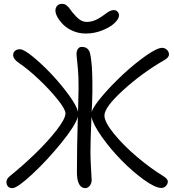

<svg xmlns="http://www.w3.org/2000/svg" viewBox="-20 -971 900 991"><path d="M422.9 -797.9Q387.7 -797.9 356.9 -811Q326.2 -824.2 307.1 -843.3Q288.1 -862.3 277.1 -881.8Q266.1 -901.4 266.1 -916Q266.1 -931.2 275.1 -941.2Q284.2 -951.2 299.8 -951.2Q307.1 -951.2 313.2 -949.2Q319.3 -947.3 325.4 -941.7Q331.5 -936 334.5 -932.9Q337.4 -929.7 344.2 -920.2Q351.1 -910.6 353 -908.2Q372.1 -884.3 389.4 -871.1Q406.7 -857.9 428.2 -857.9Q466.8 -857.9 508.8 -888.2Q511.2 -890.1 518.8 -895.5Q526.4 -900.9 529.3 -903.1Q532.2 -905.3 538.3 -909.2Q544.4 -913.1 548.3 -914.6Q552.2 -916 557.4 -917.5Q562.5 -918.9 566.9 -918.9Q579.6 -918.9 586.9 -910.6Q594.2 -902.3 594.2 -891.1Q594.2 -874.5 572.3 -853Q550.3 -831.5 509 -814.7Q467.8 -797.9 422.9 -797.9ZM43.9 0Q28.3 0 20.8 -9Q13.2 -18.1 13.2 -32.2Q13.2 -47.9 32.2 -63Q99.6 -117.7 163.1 -179.2Q226.6 -240.7 272.2 -299.3Q317.9 -357.9 317.9 -386.2Q317.9 -406.7 277.6 -457.3Q237.3 -507.8 180.2 -561.8Q123 -615.7 76.2 -647Q47.9 -666.5 47.9 -687Q47.9 -699.7 57.1 -708.3Q66.4 -716.8 83 -716.8Q103 -716.8 150.1 -678.2Q197.3 -639.6 245.8 -588.1Q294.4 -536.6 335 -481Q375.5 -425.3 382.8 -394Q382.8 -420.9 383.8 -432.1Q386.7 -528.8 384.8 -571.5Q382.8 -614.3 378.9 -648.4Q375 -682.6 375 -692.9Q375 -708 382.1 -718.5Q389.2 -729 401.9 -729Q421.9 -729 432.6 -718.3Q443.4 -707.5 445.8 -690.9Q445.8 -690.4 447.3 -682.6Q448.7 -674.8 449.5 -669.4Q450.2 -664.1 451.7 -651.1Q453.1 -638.2 454.1 -625.7Q455.1 -613.3 455.8 -592.5Q456.5 -571.8 456.8 -549.3Q457 -526.9 456.8 -495.8Q456.5 -464.8 455.1 -430.2Q454.6 -424.3 454.1 -412.1Q453.6 -399.9 453.1 -394Q463.4 -424.3 512.2 -480.7Q561 -537.1 618.9 -590.6Q676.8 -644 733.9 -684.1Q791 -724.1 816.9 -724.1Q830.6 -724.1 841.3 -714.1Q852.1 -704.1 852.1 -689.9Q852.1 -673.8 827.1 -660.2Q712.4 -593.8 615.7 -505.6Q519 -417.5 519 -375Q519 -341.3 567.4 -281.7Q615.7 -222.2 684.8 -163.3Q753.9 -104.5 819.8 -64Q846.2 -48.3 846.2 -34.2Q846.2 -21.5 836.4 -11.2Q826.7 -1 813 -1Q781.2 -1 722.4 -43.5Q663.6 -85.9 606.9 -143.8Q550.3 -201.7 505.1 -265.4Q460 -329.1 452.1 -368.2Q446.8 -243.7 446.8 -188Q446.8 -151.9 450 -99.4Q453.1 -46.9 453.1 -42Q453.1 -24.9 443.4 -12.5Q433.6 0 419.9 0Q399.9 0 388.4 -20.5Q377 -41 377 -81.1Q377 -213.4 381.8 -368.2Q369.1 -322.8 295.9 -232.7Q222.7 -142.6 145.8 -71.3Q68.8 0 43.9 0Z"/></svg>

Font: Shantell Sans Bouncy
Style: Regular
Weight: 300
Designer: Stephen Nixon, Anya Danilova, Shantell Martin
Foundry: Arrow Type
Version: Version 1.006;[9816181b4]